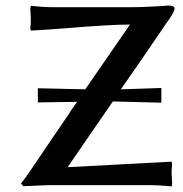

<svg xmlns="http://www.w3.org/2000/svg" viewBox="-20 -671 662 696"><path d="M225.1 -64.9 602.1 -85 604 -75.2Q602.1 -59.6 602.1 -43Q602.1 -33.2 604 -4.9L602.1 4.9Q557.1 0 517.1 0H159.2L64.9 3.9L56.2 -5.9Q58.6 -8.8 66.4 -19.3Q74.2 -29.8 77.1 -33.2H76.2Q77.6 -36.1 81.1 -40Q84.5 -43.9 85 -44.9Q160.6 -157.2 233.9 -264.2H232.9Q239.3 -273.9 247.6 -285.2Q255.9 -296.4 259.8 -301.8Q237.8 -301.3 188.2 -300.8Q138.7 -300.3 117.2 -299.8V-351.1L289.1 -347.2Q403.8 -514.2 446.8 -575.7Q450.7 -581.5 451.2 -582Q379.4 -582 221.2 -568.8Q141.1 -562.5 91.8 -560.1L89.8 -569.8Q91.8 -585.4 91.8 -602.1Q91.8 -611.8 89.8 -640.1L91.8 -649.9Q136.7 -645 167 -645H466.8Q487.8 -645 532.2 -647.2Q576.7 -649.4 589.8 -650.9Q612.8 -650.9 612.8 -640.1Q612.8 -627.4 581.1 -584Q478 -432.1 418 -347.2Q443.4 -347.7 493.2 -349.6Q543 -351.6 564.9 -352.1V-298.8L389.2 -303.2Q357.9 -258.8 303.7 -179.4Q249.5 -100.1 225.1 -64.9Z"/></svg>

Font: Linear Smooth
Style: Bold
Weight: 700
Designer: Philipp H. Poll, Flanker
Foundry: Philipp H. Poll, reworked by Flanker
Version: Version 1.061 | FøM Fix